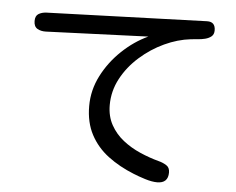

<svg xmlns="http://www.w3.org/2000/svg" viewBox="-53 -794 1107 901"><g transform="rotate(5 500.0 -343.5)"><path d="M718.8 43.9Q694.3 43.9 661.6 33.7Q628.9 23.4 605.5 13.7Q537.1 -13.7 483.9 -53.7Q430.7 -93.8 400.4 -150.9Q370.1 -208 370.1 -285.2Q370.1 -360.4 404.8 -428.2Q439.5 -496.1 496.1 -549.8Q552.7 -603.5 618.2 -633.8L137.7 -615.2Q114.3 -614.3 97.2 -624Q80.1 -633.8 80.1 -660.2Q80.1 -684.6 95.2 -693.8Q110.4 -703.1 131.8 -704.1L886.7 -729.5Q925.8 -730.5 925.8 -689.5Q925.8 -670.9 914.1 -661.1Q902.3 -651.4 884.8 -647Q867.2 -642.6 849.1 -641.6Q831.1 -640.6 818.4 -638.7Q756.8 -631.8 694.8 -603Q632.8 -574.2 580.6 -527.8Q528.3 -481.4 497.1 -422.9Q465.8 -364.3 465.8 -297.9Q465.8 -245.1 488.3 -204.6Q510.7 -164.1 547.4 -135.3Q584 -106.4 628.9 -86.9Q673.8 -67.4 717.8 -55.7Q737.3 -50.8 753.9 -40.5Q770.5 -30.3 770.5 -6.8Q770.5 43.9 718.8 43.9Z"/></g></svg>

Font: Kosugi Maru
Style: Regular
Weight: 400
Designer: MOTOYA
Version: Version 4.002